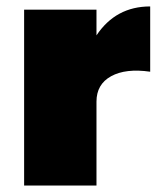

<svg xmlns="http://www.w3.org/2000/svg" viewBox="-20 -577 497 597"><path d="M280 -467Q340 -557 447 -557V-354Q371 -365 325.5 -340Q280 -315 280 -261V0H55V-547H280Z"/></svg>

Font: MontserratBlack
Style: Regular
Weight: 900
Designer: Julieta Ulanovsky
Foundry: Julieta Ulanovsky
Version: Version 4.000